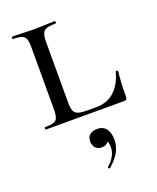

<svg xmlns="http://www.w3.org/2000/svg" viewBox="-139 -551 743 909"><g transform="rotate(-20 232.5 -96.0)"><path d="M248 -18H297Q350 -18 386.5 -52Q423 -86 438 -145Q438 -147 444 -146.5Q450 -146 450 -144Q443 -96 443 -15Q443 -7 439.5 -3.5Q436 0 427 0H33Q31 0 31 -6Q31 -12 33 -12Q64 -12 78 -17Q92 -22 97 -36.5Q102 -51 102 -81V-387Q102 -417 97 -431Q92 -445 77.5 -450.5Q63 -456 33 -456Q31 -456 31 -462Q31 -468 33 -468L79 -467Q119 -465 141 -465Q165 -465 205 -467L249 -468Q251 -468 251 -462Q251 -456 249 -456Q217 -456 202 -450.5Q187 -445 181.5 -430.5Q176 -416 176 -386V-85Q176 -57 181.5 -43Q187 -29 202 -23.5Q217 -18 248 -18ZM255 276Q251 276 249 272.5Q247 269 249 267Q294 228 294 184Q294 163 288 154Q282 145 270 142L291 132Q292 151 282 160.5Q272 170 253 170Q234 170 222.5 157.5Q211 145 211 125Q211 102 225.5 91Q240 80 262 80Q291 80 306.5 100Q322 120 322 156Q322 191 305 219.5Q288 248 257 275Z"/></g></svg>

Font: Cormorant Unicase Medium
Style: Regular
Weight: 500
Designer: Christian Thalmann (Catharsis Fonts)
Foundry: Catharsis Fonts
Version: Version 4.000